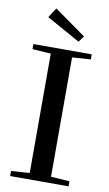

<svg xmlns="http://www.w3.org/2000/svg" viewBox="-95 -903 538 950"><g transform="rotate(10 174.0 -428.0)"><path d="M245.1 -713.4 76.7 -807.1 108.4 -856.4 267.1 -743.7ZM27.3 0V-25.4L120.1 -31.7V-631.3L27.3 -637.7V-663.1H320.3V-637.7L227.1 -631.3V-31.7L320.8 -25.4V0Z"/></g></svg>

Font: Elstob 18pt Medium
Style: Regular
Weight: 500
Designer: Peter S. Baker
Version: Version 1.015